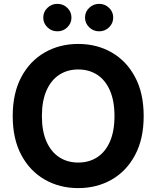

<svg xmlns="http://www.w3.org/2000/svg" viewBox="-20 -965 810 995"><path d="M385.4 9.8Q289 9.8 212.1 -34.2Q135.1 -78.2 90.5 -161.7Q45.9 -245.1 45.9 -363.3Q45.9 -482.2 90.5 -565.8Q135.1 -649.4 212.1 -693.3Q289 -737.3 385.4 -737.3Q481.9 -737.3 558.6 -693.3Q635.3 -649.4 679.9 -565.8Q724.6 -482.2 724.6 -363.3Q724.6 -244.9 679.9 -161.4Q635.3 -77.9 558.6 -34.1Q481.9 9.8 385.4 9.8ZM385.4 -122.6Q442 -122.6 484.2 -150.3Q526.4 -177.9 549.9 -231.7Q573.3 -285.5 573.3 -363.3Q573.3 -441.7 549.9 -495.7Q526.4 -549.6 484.2 -577.3Q442 -605 385.4 -605Q329 -605 286.7 -577.2Q244.3 -549.4 220.7 -495.4Q197.1 -441.5 197.1 -363.3Q197.1 -285.5 220.7 -231.9Q244.3 -178.2 286.7 -150.4Q329 -122.6 385.4 -122.6ZM493.8 -802.7Q463.5 -802.7 442.1 -823.6Q420.6 -844.6 420.6 -873.9Q420.6 -903.5 442.1 -924.2Q463.5 -945 493.8 -945Q524 -945 545.3 -924.2Q566.7 -903.5 566.7 -874Q566.7 -844.5 545.3 -823.6Q524 -802.7 493.8 -802.7ZM277.4 -802.7Q247.1 -802.7 225.7 -823.6Q204.2 -844.6 204.2 -873.9Q204.2 -903.5 225.7 -924.2Q247.1 -945 277.4 -945Q307.7 -945 329 -924.2Q350.3 -903.5 350.3 -874Q350.3 -844.5 329 -823.6Q307.7 -802.7 277.4 -802.7Z"/></svg>

Font: Adwaita Sans
Style: Regular
Weight: 400
Designer: Rasmus Andersson
Foundry: rsms
Version: Version 4.001;git-9221beed3